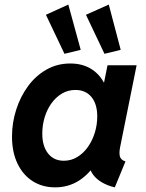

<svg xmlns="http://www.w3.org/2000/svg" viewBox="-20 -807 633 835"><path d="M219.9 7.8Q164.5 7.8 122.2 -19Q79.9 -45.9 56.1 -95.6Q32.2 -145.3 32.2 -213.2Q32.2 -273.5 50.5 -330.2Q68.7 -387 102 -432.4Q135.3 -477.8 182 -504.3Q228.7 -530.9 285.6 -530.9Q341.9 -530.9 381.7 -503.9Q421.5 -476.8 439.7 -430.4L369.2 -448.9H487L423.9 -405.2L447.6 -523.1H574.1L502.6 -168.1Q497.4 -142.8 501.2 -127.2Q505.1 -111.6 525.6 -104.8L479.3 7.8Q447.1 0.5 421.7 -14.8Q396.3 -30.1 382.2 -51.2Q368 -72.4 370.2 -96.4L434.2 -65.2H312.3L402.9 -106.2Q369.5 -50.7 323.3 -21.4Q277 7.8 219.9 7.8ZM257.6 -107.9Q289.5 -107.9 316.2 -124.2Q342.9 -140.5 362.3 -168Q381.7 -195.5 392.3 -229.9Q402.9 -264.4 402.9 -300.7Q402.9 -354.7 377.6 -385.3Q352.3 -415.8 308.1 -415.8Q275.8 -415.8 249.2 -400Q222.7 -384.2 203.5 -357.3Q184.3 -330.5 174.1 -296.5Q163.9 -262.4 163.9 -225.8Q163.9 -171.2 189.1 -139.5Q214.2 -107.9 257.6 -107.9ZM260.4 -573 179.7 -742.7 277.1 -787.1 331 -590.3ZM434.4 -573 353.8 -742.7 453.1 -787.1 504.9 -590.3Z"/></svg>

Font: Reddit Sans
Style: Italic
Weight: 400
Italic angle: -11.25°
Designer: Stephen Hutchings
Version: Version 1.013